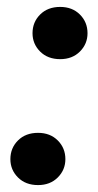

<svg xmlns="http://www.w3.org/2000/svg" viewBox="-20 -528 282 555"><path d="M90 7Q54 7 32 -15Q10 -37 10 -68Q10 -100 32 -122Q54 -144 90 -144Q125 -144 147 -122Q169 -100 169 -68Q169 -37 147 -15Q125 7 90 7ZM154 -357Q118 -357 96 -379Q74 -401 74 -432Q74 -464 96 -486Q118 -508 154 -508Q189 -508 211 -486Q233 -464 233 -432Q233 -401 211 -379Q189 -357 154 -357Z"/></svg>

Font: DeepMind Sans
Style: Bold Italic
Weight: 700
Italic angle: -10°
Designer: Jonny Pinhorn / Modifications: Colophon Foundry
Foundry: Colophon Foundry
Version: Version 1.002; ttfautohint (v1.8.2)